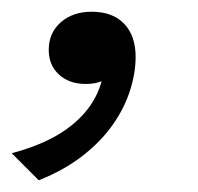

<svg xmlns="http://www.w3.org/2000/svg" viewBox="-25 -141 338 327"><path d="M41 166 -5 120Q43 107 74.5 88Q106 69 125 44Q144 19 150 -11Q152 -18 156 -20Q160 -22 163 -22Q166 -22 167 -21Q161 -8 149 -3Q137 2 121 2Q93 2 75.5 -14Q58 -30 58 -56Q58 -85 78.5 -103Q99 -121 131 -121Q167 -121 186.5 -100.5Q206 -80 206 -44Q206 -17 196.5 13Q187 43 167 71.5Q147 100 115.5 124.5Q84 149 41 166Z"/></svg>

Font: Roboto Serif 20pt Light
Style: Italic
Weight: 300
Italic angle: -10°
Version: Version 1.007